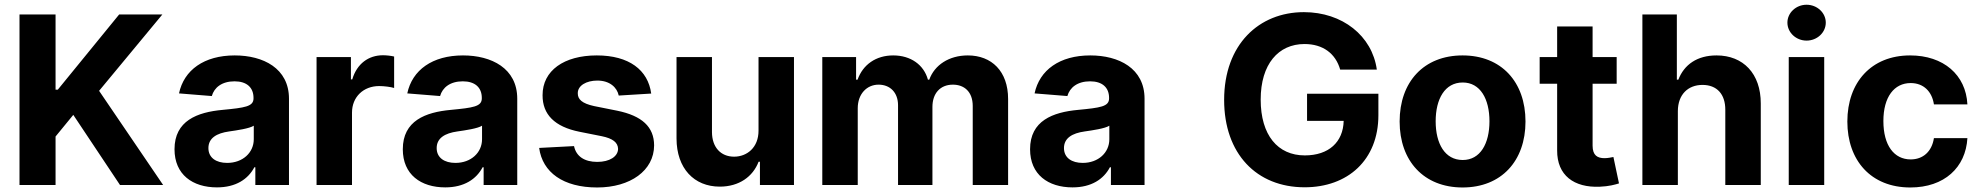

<svg xmlns="http://www.w3.org/2000/svg" viewBox="-20 -789 8449 819"><path d="M63.2 0H217V-206.7L292.6 -299L491.8 0H675.8L402.7 -401.6L672.6 -727.3H488.3L226.6 -406.6H217V-727.3H63.2Z M905.5 10.3C986.2 10.3 1038.4 -24.9 1065 -75.6H1069.2V0H1212.7V-367.9C1212.7 -497.9 1102.6 -552.6 981.2 -552.6C850.5 -552.6 764.6 -490.1 743.6 -390.6L883.5 -379.3C893.8 -415.5 926.1 -442.1 980.5 -442.1C1032 -442.1 1061.4 -416.2 1061.4 -371.4V-369.3C1061.4 -334.2 1024.1 -329.5 929.3 -320.3C821.4 -310.4 724.4 -274.1 724.4 -152.3C724.4 -44.4 801.5 10.3 905.5 10.3ZM948.9 -94.1C902.3 -94.1 869 -115.8 869 -157.3C869 -199.9 904.1 -220.9 957.4 -228.3C990.4 -233 1044.4 -240.8 1062.5 -252.8V-195C1062.5 -137.8 1015.3 -94.1 948.9 -94.1Z M1330.3 0H1481.5V-308.6C1481.5 -375.7 1530.5 -421.9 1597.3 -421.9C1618.3 -421.9 1647 -418.3 1661.2 -413.7V-547.9C1647.7 -551.1 1628.9 -553.3 1613.6 -553.3C1552.6 -553.3 1502.5 -517.8 1482.6 -450.3H1476.9V-545.5H1330.3Z M1879.3 10.3C1959.9 10.3 2012.1 -24.9 2038.7 -75.6H2043V0H2186.4V-367.9C2186.4 -497.9 2076.3 -552.6 1954.9 -552.6C1824.2 -552.6 1738.3 -490.1 1717.3 -390.6L1857.2 -379.3C1867.5 -415.5 1899.9 -442.1 1954.2 -442.1C2005.7 -442.1 2035.2 -416.2 2035.2 -371.4V-369.3C2035.2 -334.2 1997.9 -329.5 1903.1 -320.3C1795.1 -310.4 1698.2 -274.1 1698.2 -152.3C1698.2 -44.4 1775.2 10.3 1879.3 10.3ZM1922.6 -94.1C1876.1 -94.1 1842.7 -115.8 1842.7 -157.3C1842.7 -199.9 1877.8 -220.9 1931.1 -228.3C1964.1 -233 2018.1 -240.8 2036.2 -252.8V-195C2036.2 -137.8 1989 -94.1 1922.6 -94.1Z M2757.8 -389.9C2744.3 -490.4 2663.4 -552.6 2525.6 -552.6C2386 -552.6 2294 -487.9 2294.4 -382.8C2294 -301.1 2345.5 -248.2 2452.1 -226.9L2546.5 -208.1C2594.1 -198.5 2615.8 -181.1 2616.5 -153.8C2615.8 -121.4 2580.6 -98.4 2527.7 -98.4C2473.7 -98.4 2437.9 -121.4 2428.6 -165.8L2279.8 -158C2294 -53.6 2382.8 10.7 2527.3 10.7C2668.7 10.7 2769.9 -61.4 2770.2 -169C2769.9 -247.9 2718.4 -295.1 2612.6 -316.8L2513.8 -336.6C2463.1 -347.7 2444.2 -365.1 2444.6 -391.3C2444.2 -424 2481.2 -445.3 2528.1 -445.3C2580.6 -445.3 2611.9 -416.5 2619.3 -381.4Z M3215.6 -232.2C3215.9 -159.1 3165.8 -120.7 3111.5 -120.7C3054.3 -120.7 3017.4 -160.9 3017 -225.1V-545.5H2865.8V-198.2C2866.1 -70.7 2940.7 7.1 3050.4 7.1C3132.5 7.1 3191.4 -35.2 3215.9 -99.1H3221.6V0H3366.8V-545.5H3215.6Z M3487.6 0H3638.8V-327.4C3638.8 -387.8 3677.2 -427.9 3727.6 -427.9C3777.3 -427.9 3810.7 -393.8 3810.7 -340.2V0H3957.4V-333.1C3957.4 -389.6 3989.7 -427.9 4044.7 -427.9C4093 -427.9 4129.3 -397.7 4129.3 -337V0H4280.2V-366.8C4280.2 -485.1 4209.9 -552.6 4108.3 -552.6C4028.4 -552.6 3966.3 -511.7 3943.9 -449.2H3938.2C3920.8 -512.4 3865.1 -552.6 3790.1 -552.6C3716.6 -552.6 3660.9 -513.5 3638.1 -449.2H3631.7V-545.5H3487.6Z M4555 10.3C4635.7 10.3 4687.9 -24.9 4714.5 -75.6H4718.8V0H4862.2V-367.9C4862.2 -497.9 4752.1 -552.6 4630.7 -552.6C4500 -552.6 4414.1 -490.1 4393.1 -390.6L4533 -379.3C4543.3 -415.5 4575.6 -442.1 4630 -442.1C4681.5 -442.1 4710.9 -416.2 4710.9 -371.4V-369.3C4710.9 -334.2 4673.7 -329.5 4578.8 -320.3C4470.9 -310.4 4373.9 -274.1 4373.9 -152.3C4373.9 -44.4 4451 10.3 4555 10.3ZM4598.4 -94.1C4551.8 -94.1 4518.5 -115.8 4518.5 -157.3C4518.5 -199.9 4553.6 -220.9 4606.9 -228.3C4639.9 -233 4693.9 -240.8 4712 -252.8V-195C4712 -137.8 4664.8 -94.1 4598.4 -94.1Z M5696.7 -492.2H5853C5833.1 -636 5706.3 -737.2 5541.9 -737.2C5349.8 -737.2 5201.7 -598.7 5201.7 -362.9C5201.7 -132.8 5340.2 9.9 5545.1 9.9C5728.7 9.9 5859.7 -106.2 5859.7 -297.6V-389.2H5555.4V-273.4H5711.6C5709.5 -183.2 5648.1 -126.1 5545.8 -126.1C5430.4 -126.1 5357.6 -212.4 5357.6 -364.3C5357.6 -515.6 5433.2 -601.2 5544.4 -601.2C5623.6 -601.2 5677.2 -560.4 5696.7 -492.2Z M6218.8 10.7C6384.2 10.7 6487.2 -102.6 6487.2 -270.6C6487.2 -439.6 6384.2 -552.6 6218.8 -552.6C6053.3 -552.6 5950.3 -439.6 5950.3 -270.6C5950.3 -102.6 6053.3 10.7 6218.8 10.7ZM6219.5 -106.5C6143.1 -106.5 6104 -176.5 6104 -271.7C6104 -366.8 6143.1 -437.1 6219.5 -437.1C6294.4 -437.1 6333.5 -366.8 6333.5 -271.7C6333.5 -176.5 6294.4 -106.5 6219.5 -106.5Z M6876.1 -545.5H6773.4V-676.1H6622.2V-545.5H6547.6V-431.8H6622.2V-147.7C6621.4 -40.8 6694.2 12.1 6804 7.5C6843 6 6870.7 -1.8 6886 -6.7L6862.2 -119.3C6854.8 -117.9 6838.8 -114.3 6824.6 -114.3C6794.4 -114.3 6773.4 -125.7 6773.4 -167.6V-431.8H6876.1Z M7137.1 -315.3C7137.4 -385.7 7180.4 -426.8 7242.2 -426.8C7303.6 -426.8 7339.8 -387.4 7339.5 -320.3V0H7490.8V-347.3C7491.1 -475.1 7415.8 -552.6 7302.2 -552.6C7219.5 -552.6 7164.1 -513.5 7139.2 -449.2H7132.8V-727.3H6985.8V0H7137.1Z M7610.1 0H7761.4V-545.5H7610.1ZM7686.1 -615.8C7731.2 -615.8 7768.1 -650.2 7768.1 -692.5C7768.1 -734.4 7731.2 -768.8 7686.1 -768.8C7641.3 -768.8 7604.4 -734.4 7604.4 -692.5C7604.4 -650.2 7641.3 -615.8 7686.1 -615.8Z M8128.6 10.7C8273.8 10.7 8365.1 -74.6 8372.2 -199.9H8229.4C8220.5 -141.7 8182.2 -109 8130.3 -109C8059.7 -109 8013.8 -168.3 8013.8 -272.7C8013.8 -375.7 8060 -434.7 8130.3 -434.7C8185.7 -434.7 8221.2 -398.1 8229.4 -343.8H8372.2C8365.8 -469.8 8270.2 -552.6 8127.8 -552.6C7962.4 -552.6 7860.1 -437.9 7860.1 -270.6C7860.1 -104.8 7960.6 10.7 8128.6 10.7Z"/></svg>

Font: Karasuma Gothic
Style: Bold
Weight: 700
Designer: Rasmus Andersson / Ryoko Nishizuka
Foundry: Genbu
Version: Version 1.00